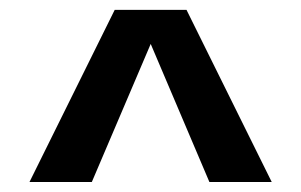

<svg xmlns="http://www.w3.org/2000/svg" viewBox="-20 -740 604 385"><path d="M210 -720.2H354L524.9 -375H399.9L282.2 -651.9L164.1 -375H39.1Z"/></svg>

Font: TASA Orbiter Text SemiBold
Style: Regular
Weight: 600
Designer: Weizhong Zhang
Version: Version 1.000;Glyphs 3.1.2 (3151)